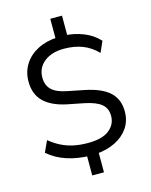

<svg xmlns="http://www.w3.org/2000/svg" viewBox="-135 -906 871 1107"><g transform="rotate(-15 300.0 -352.5)"><path d="M275 115V-16L293 2Q221 1 157 -19.5Q93 -40 45 -82L76 -149Q108 -123 141.5 -106Q175 -89 214 -80.5Q253 -72 301 -72Q386 -72 427.5 -105Q469 -138 469 -189Q469 -234 438.5 -259.5Q408 -285 340 -299L239 -319Q150 -338 105 -382.5Q60 -427 60 -503Q60 -560 88.5 -605Q117 -650 168.5 -676.5Q220 -703 288 -706L275 -692V-820H345V-692L331 -706Q385 -704 439.5 -683Q494 -662 533 -620L504 -555Q464 -596 415.5 -614.5Q367 -633 306 -633Q232 -633 187.5 -597.5Q143 -562 143 -504Q143 -458 171 -431Q199 -404 261 -392L361 -372Q459 -352 505.5 -309Q552 -266 552 -193Q552 -137 523 -95Q494 -53 444 -28.5Q394 -4 329 1L345 -17V115Z"/></g></svg>

Font: Nunito Sans 11pt
Style: Regular
Weight: 400
Version: Version 3.101;gftools[0.9.27]